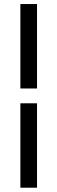

<svg xmlns="http://www.w3.org/2000/svg" viewBox="-20 -708 276 924"><path d="M78.1 -282.2V-688.5H158.2V-282.2ZM78.1 195.3V-210.9H158.2V195.3Z"/></svg>

Font: Sen Medium
Style: Regular
Weight: 500
Designer: Kosal Sen, Philatype
Foundry: Philatype
Version: Version 2.000;gftools[0.9.31]